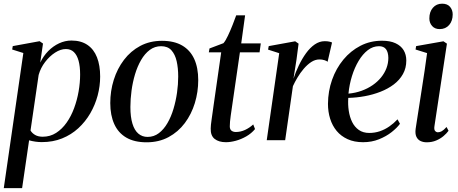

<svg xmlns="http://www.w3.org/2000/svg" viewBox="-25 -742 2426 1016"><path d="M-5 253.5 98.5 -461.5 39.5 -480 42.5 -498 184.5 -524 202.5 -511.5 188 -411Q204.5 -445.5 230.2 -471.8Q256 -498 287.8 -512.8Q319.5 -527.5 353 -527.5Q403.5 -527.5 437.5 -504.5Q471.5 -481.5 488.2 -438.8Q505 -396 505 -337Q505 -286.5 491.8 -236.8Q478.5 -187 452.8 -142.5Q427 -98 389.5 -63.5Q352 -29 303.5 -9.5Q255 10 196.5 10Q179.5 10 162 7.5Q144.5 5 129 0.5L92 253.5ZM136.5 -51.5Q145 -37 161 -27.8Q177 -18.5 201 -18.5Q240.5 -18.5 272 -38.8Q303.5 -59 327.5 -93Q351.5 -127 367.2 -169.8Q383 -212.5 391 -258.5Q399 -304.5 399 -347.5Q399 -390.5 390.8 -420.5Q382.5 -450.5 366 -466.5Q349.5 -482.5 323.5 -482.5Q296 -482.5 266.8 -463.8Q237.5 -445 213.8 -414Q190 -383 179.5 -345.5Z M832 -526Q896.5 -526 939 -501.2Q981.5 -476.5 1002.8 -430Q1024 -383.5 1024 -318Q1024 -255.5 1006 -196.5Q988 -137.5 953 -90.8Q918 -44 867 -16.5Q816 11 750.5 11Q686 11 643.2 -14Q600.5 -39 579.5 -85.8Q558.5 -132.5 558.5 -196.5Q558.5 -260.5 577 -319.5Q595.5 -378.5 631 -425.2Q666.5 -472 717.2 -499Q768 -526 832 -526ZM827.5 -497.5Q794 -497.5 767.5 -477.8Q741 -458 721.5 -424.2Q702 -390.5 689.5 -348.8Q677 -307 671 -262.2Q665 -217.5 665 -175.5Q665 -123 675.8 -87.8Q686.5 -52.5 707 -35Q727.5 -17.5 756 -17.5Q789.5 -17.5 815.8 -37.5Q842 -57.5 861.2 -90.8Q880.5 -124 893 -165.8Q905.5 -207.5 911.8 -251.8Q918 -296 918 -337Q918 -382 909.8 -418.2Q901.5 -454.5 882 -476Q862.5 -497.5 827.5 -497.5Z M1202.5 -175.5Q1198.5 -149 1196 -130.5Q1193.5 -112 1192.2 -98.8Q1191 -85.5 1191 -73.5Q1191 -57.5 1200 -50.5Q1209 -43.5 1223 -43.5Q1248 -43.5 1271.8 -54.5Q1295.5 -65.5 1315 -83.5L1324.5 -59Q1305.5 -36 1278.5 -20.5Q1251.5 -5 1223 2.8Q1194.5 10.5 1170.5 10.5Q1133 10.5 1111 -6.8Q1089 -24 1090 -62Q1090 -69.5 1091.2 -81.8Q1092.5 -94 1094.8 -110Q1097 -126 1099.8 -145.2Q1102.5 -164.5 1105.5 -186L1145.5 -465H1080L1083.5 -485.5L1157.5 -513.5Q1168.5 -526 1181.2 -553Q1194 -580 1205.8 -610Q1217.5 -640 1225 -661H1272L1251.5 -512.5H1355L1348.5 -465H1244.5Z M1386.5 0 1452.5 -460.5 1393.5 -479.5 1397 -498 1537 -523.5 1555 -511 1544 -427 1528 -325.5Q1539.5 -361 1556.5 -396.2Q1573.5 -431.5 1594.5 -460.5Q1615.5 -489.5 1640.5 -506.8Q1665.5 -524 1693 -524Q1708 -524 1717.5 -521.8Q1727 -519.5 1732 -517L1708.5 -415Q1704.5 -419.5 1692 -423.5Q1679.5 -427.5 1666 -427.5Q1643 -427.5 1622 -413.8Q1601 -400 1582.2 -378Q1563.5 -356 1549 -331.5Q1534.5 -307 1525 -286L1484 0Z M2091.5 -87Q2076 -65.5 2047.5 -43Q2019 -20.5 1980.5 -5Q1942 10.5 1896.5 10.5Q1849.5 10.5 1814.5 -5.5Q1779.5 -21.5 1756.5 -49.2Q1733.5 -77 1722 -113.8Q1710.5 -150.5 1710.5 -192.5Q1711 -259.5 1732.2 -319.8Q1753.5 -380 1792 -426.5Q1830.5 -473 1882.5 -499.8Q1934.5 -526.5 1996.5 -526.5Q2039.5 -526.5 2068 -513.2Q2096.5 -500 2110.8 -476.5Q2125 -453 2125 -422Q2125 -381.5 2107.2 -350Q2089.5 -318.5 2058.8 -295.2Q2028 -272 1988.5 -256.5Q1949 -241 1905.2 -233Q1861.5 -225 1818 -224Q1815.5 -189 1820.5 -155.8Q1825.5 -122.5 1838.5 -96.2Q1851.5 -70 1874 -54.2Q1896.5 -38.5 1929 -38.5Q1958.5 -38.5 1985 -47.5Q2011.5 -56.5 2035 -72.8Q2058.5 -89 2078.5 -110.5ZM1980.5 -497.5Q1948.5 -497.5 1921.2 -476.5Q1894 -455.5 1872.8 -420Q1851.5 -384.5 1837.5 -339.5Q1823.5 -294.5 1819 -246.5Q1856.5 -250 1888.8 -261.8Q1921 -273.5 1947 -291.5Q1973 -309.5 1991.5 -332.2Q2010 -355 2020 -381.2Q2030 -407.5 2030 -436Q2029.5 -466 2017.5 -481.8Q2005.5 -497.5 1980.5 -497.5Z M2233 11Q2214.5 11 2200 4Q2185.5 -3 2178.2 -18.8Q2171 -34.5 2174.5 -60.5Q2176 -71.5 2180.8 -101.8Q2185.5 -132 2192.2 -175Q2199 -218 2206.5 -267.5Q2214 -317 2221.8 -367.2Q2229.5 -417.5 2235 -461L2174 -480L2177 -498L2321.5 -523.5L2340 -511L2274 -75Q2271 -56 2277.5 -49Q2284 -42 2292 -42Q2302.5 -42 2312.8 -47.8Q2323 -53.5 2338 -70L2348.5 -50Q2338.5 -36 2322 -22Q2305.5 -8 2283 1.5Q2260.5 11 2233 11ZM2301.5 -588Q2276 -588 2261.5 -604.5Q2247 -621 2247 -644.5Q2247 -679.5 2265.8 -701Q2284.5 -722.5 2314.5 -722.5Q2342.5 -722.5 2356.5 -705.8Q2370.5 -689 2370.5 -666Q2370.5 -631.5 2351.8 -609.8Q2333 -588 2301.5 -588Z"/></svg>

Font: Merriweather 120pt
Style: Italic
Weight: 400
Italic angle: -7.8°
Version: Version 2.101